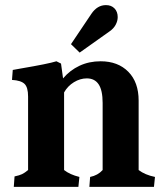

<svg xmlns="http://www.w3.org/2000/svg" viewBox="-20 -732 644 752"><path d="M90 -66V-354Q90 -390 76 -403.5Q62 -417 27 -419L30 -458L63 -464Q169 -482 201 -492L219 -483L227 -425Q254 -457 291.5 -474.5Q329 -492 374 -492Q442 -492 482.5 -451Q523 -410 523 -338V-66Q548 -47 587 -39L583 0H330L333 -39Q363 -45 382 -66V-329Q382 -378 366.5 -401.5Q351 -425 320 -425Q294 -425 269.5 -410Q245 -395 231 -370V-66Q254 -48 291 -39L287 0H34L37 -41Q56 -45 66.5 -50Q77 -55 90 -66ZM338 -678Q361 -712 395 -712Q416 -712 428.5 -699Q441 -686 441 -665Q441 -650 433 -635Q425 -620 409 -609L292 -526L258 -559Z"/></svg>

Font: Caladea
Style: Bold
Weight: 700
Designer: Carolina Giovagnoli and Andres Torresi
Foundry: Carolina Giovagnoli & Andres Torresi
Version: Version 1.001